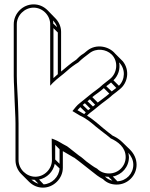

<svg xmlns="http://www.w3.org/2000/svg" viewBox="-20 -803 688 880"><path d="M65 -69V-238C65 -271 63 -306 62 -341L59 -397C58 -417 57 -436 57 -455V-692C57 -733 93 -768 134 -768C175 -768 210 -733 210 -692V-410L222 -423C243 -444 266 -459 288 -479C303 -493 321 -506 339 -517C355 -533 374 -547 390 -559C421 -584 467 -578 492 -553C524 -521 517 -467 484 -441C473 -432 463 -424 451 -415C433 -397 408 -382 387 -364L365 -346C358 -341 352 -335 344 -329C333 -321 321 -305 312 -294C325 -287 332 -281 347 -273C374 -261 397 -242 419 -223C436 -210 451 -197 469 -184C476 -179 481 -174 487 -169C520 -154 556 -128 556 -83C556 -41 522 -8 480 -8C458 -8 440 -15 425 -30C407 -39 393 -51 376 -63C365 -72 355 -82 342 -90C323 -104 310 -116 291 -130C288 -132 284 -135 281 -136C261 -146 249 -156 228 -164L217 -168L218 -69C218 -28 183 7 142 7C101 7 65 -28 65 -69ZM318 -82C347 -61 373 -39 403 -16C418 -4 431 7 452 18C469 35 490 43 515 43C565 43 606 2 606 -48C606 -76 593 -100 576 -117L540 -152C527 -165 512 -174 495 -182C490 -186 483 -192 477 -196C443 -222 416 -250 379 -273C388 -283 400 -291 410 -299L432 -317C452 -334 475 -348 496 -368C507 -376 518 -385 529 -394C566 -423 576 -481 543 -522L508 -557C480 -591 421 -604 380 -571C373 -566 368 -560 361 -556C350 -550 339 -539 329 -529C305 -514 282 -493 260 -475V-657C260 -682 249 -704 233 -720L198 -756C181 -773 159 -783 134 -783C84 -783 43 -741 43 -692V-455C43 -436 44 -417 45 -397L47 -341C48 -306 51 -270 51 -238V-69C51 -45 61 -22 77 -6L113 30C130 47 152 57 177 57C226 57 268 15 268 -34V-110C269 -110 271 -109 272 -108L320 -80ZM245 -654V-463C238 -457 232 -451 225 -445V-674ZM242 -678 224 -695C224 -700 224 -704 223 -709C232 -700 238 -690 242 -678ZM513 -400C506 -394 499 -390 492 -384L467 -408C474 -413 482 -419 489 -425ZM525 -410 500 -435C522 -456 532 -487 526 -517C556 -487 554 -438 525 -410ZM481 -374C465 -360 446 -347 428 -333L403 -358C420 -372 439 -383 456 -399ZM416 -323 406 -315 381 -339 392 -348ZM394 -305C391 -302 387 -301 384 -298L359 -322C362 -325 366 -327 369 -330ZM335 -298C339 -303 344 -307 348 -312L373 -288C371 -286 368 -282 366 -280C355 -286 345 -292 335 -298ZM495 25C482 22 471 16 461 6C466 7 472 7 477 7ZM518 28 497 6C539 -2 571 -38 571 -83C571 -90 569 -97 568 -103C581 -88 591 -70 591 -48C591 -7 559 26 518 28ZM253 -119V-52L233 -72V-139ZM253 -31C251 7 218 40 180 42L159 20C195 13 224 -16 231 -52ZM156 39C144 35 133 29 124 20C129 21 134 21 139 21Z"/></svg>

Font: Blanket
Style: Ugh
Weight: 900
Foundry: Cannot Into Space Fonts
Version: Version 0.9